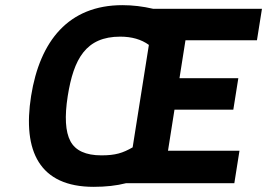

<svg xmlns="http://www.w3.org/2000/svg" viewBox="-20 -710 1035 744"><path d="M100.5 -338C66.7 -124.2 132.9 14 342.8 14C390.1 14 431.9 9.3 468 0H888L908 -126H631L656.1 -285H884.1L903.5 -407H675.5L698.7 -554H975.7L995.1 -676H573.1C533.2 -685.3 493.6 -690 454.3 -690C245.8 -690 134.4 -551.5 100.5 -338ZM373.1 -108C312.4 -108 272.3 -126.3 252.8 -163C233.3 -199.7 229.9 -258 242.5 -338C265.4 -482.1 312.9 -568 446 -568C490.6 -568 527.6 -557.3 556.9 -536L494 -139C455.6 -117 427.6 -108 373.1 -108Z"/></svg>

Font: Fog Sans
Style: It
Weight: 700
Foundry: Intel Corporation
Version: Version 1.00